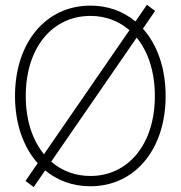

<svg xmlns="http://www.w3.org/2000/svg" viewBox="-20 -760 746 793"><path d="M353.5 9.3C536.6 9.3 664.1 -142.6 664.1 -363.3C664.1 -479 629.4 -575.7 570.3 -641.6L620.6 -714.8L586.9 -740.2L539.6 -671.4C488.8 -713.4 425.8 -736.8 353.5 -736.8C169.4 -736.8 42 -584.5 42 -363.3C42 -248.5 76.7 -151.9 135.7 -85.9L85.4 -12.7L119.1 12.7L166.5 -56.2C217.3 -14.2 280.8 9.3 353.5 9.3ZM353.5 -33.2C291 -33.2 235.4 -54.2 191.4 -92.3L544.4 -604.5C591.8 -546.9 619.6 -464.4 619.6 -363.3C619.6 -161.6 507.3 -33.2 353.5 -33.2ZM86.4 -363.3C86.4 -566.9 199.2 -694.3 353.5 -694.3C415.5 -694.3 470.7 -673.3 514.6 -635.3L161.6 -123C114.3 -180.7 86.4 -263.2 86.4 -363.3Z"/></svg>

Font: Raveo Display Display ExLight
Style: Regular
Weight: 200
Designer: Jakub Foglar, Rasmus Andersson (Inter)
Foundry: Jakubfoglar.com
Version: Version 1.100;Glyphs 3.2.3 (3260)